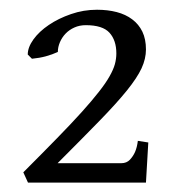

<svg xmlns="http://www.w3.org/2000/svg" viewBox="-20 -685 369 402"><path d="M285.6 -302.7H38.6L28.8 -324.2Q69.3 -364.7 99.6 -395.8Q129.9 -426.8 151.4 -450.7Q172.9 -474.6 187 -492.7Q201.2 -510.7 209.2 -524.9Q217.3 -539.1 220.5 -550.5Q223.6 -562 223.6 -573.2Q223.6 -600.6 209.2 -616.5Q194.8 -632.3 159.7 -632.3Q146.5 -632.3 135.7 -627.4Q125 -622.6 117.4 -614.7Q109.9 -606.9 105.5 -596.7Q101.1 -586.4 101.1 -576.2Q89.4 -570.8 75.9 -567.1Q62.5 -563.5 46.9 -562L38.1 -570.8Q38.1 -585.9 50 -602.5Q62 -619.1 82.3 -632.8Q102.5 -646.5 128.7 -655.5Q154.8 -664.6 183.1 -664.6Q205.6 -664.6 224.4 -659.7Q243.2 -654.8 256.8 -644.5Q270.5 -634.3 278.1 -618.7Q285.6 -603 285.6 -581.5Q285.6 -562 276.4 -542Q267.1 -522 245.6 -495.4Q224.1 -468.8 188.7 -432.4Q153.3 -396 100.6 -343.3H233.9Q245.1 -343.3 252 -350.6Q258.8 -357.9 262.7 -366.7Q267.1 -377 268.6 -390.1L290.5 -386.7Z"/></svg>

Font: Gentium Plus Am
Style: Regular
Weight: 400
Designer: J. Victor Gaultney, Annie Olsen, Iska Routamaa, Becca Hirsbrunner
Foundry: SIL International
Version: Version 5.000